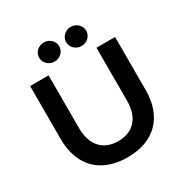

<svg xmlns="http://www.w3.org/2000/svg" viewBox="-202 -1061 1187 1233"><g transform="rotate(-30 391.5 -444.5)"><path d="M707 -307V-700H569V-307C569 -183 504 -110 392 -110C280 -110 214 -183 214 -307V-700H77V-307C77 -107 194 10 392 10C590 10 707 -107 707 -307ZM293 -899C251 -899 218 -867 218 -828C218 -789 251 -757 293 -757C333 -757 367 -789 367 -828C367 -867 333 -899 293 -899ZM493 -899C451 -899 418 -867 418 -828C418 -789 451 -757 493 -757C533 -757 567 -789 567 -828C567 -867 533 -899 493 -899Z"/></g></svg>

Font: Goli SemiBold
Style: Regular
Weight: 600
Designer: jaikishan Patel
Foundry: MagicType
Version: Version 1.000;Glyphs 3.2 (3242)